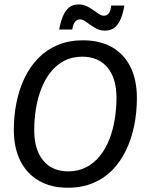

<svg xmlns="http://www.w3.org/2000/svg" viewBox="-20 -847 665 879"><path d="M290.8 12.5Q213.3 12.5 157.9 -19.6Q102.5 -51.7 72.9 -111.2Q43.3 -170.8 43.3 -252.5Q43.3 -318.3 55.8 -379.2Q68.3 -440 93.3 -491.7Q118.3 -543.3 156.2 -581.7Q194.2 -620 245 -641.2Q295.8 -662.5 360 -662.5Q437.5 -662.5 492.9 -630.8Q548.3 -599.2 577.5 -540Q606.7 -480.8 606.7 -398.3Q606.7 -332.5 594.2 -271.2Q581.7 -210 556.7 -158.3Q531.7 -106.7 494.2 -68.3Q456.7 -30 405.8 -8.8Q355 12.5 290.8 12.5ZM292.5 -62.5Q339.2 -62.5 375.4 -81.7Q411.7 -100.8 437.9 -133.8Q464.2 -166.7 480.8 -209.6Q497.5 -252.5 505.4 -301.2Q513.3 -350 513.3 -399.2Q513.3 -488.3 472.1 -537.9Q430.8 -587.5 356.7 -587.5Q310 -587.5 274.2 -568.8Q238.3 -550 212.1 -517.1Q185.8 -484.2 169.2 -441.2Q152.5 -398.3 144.6 -349.6Q136.7 -300.8 136.7 -250.8Q136.7 -162.5 177.5 -112.5Q218.3 -62.5 292.5 -62.5ZM250.8 -711.7Q256.7 -744.2 267.1 -770.4Q277.5 -796.7 295 -811.7Q312.5 -826.7 339.2 -826.7Q365 -826.7 386.7 -813.8Q408.3 -800.8 425.4 -787.9Q442.5 -775 455.8 -775Q469.2 -775 477.9 -786.2Q486.7 -797.5 489.2 -821.7H549.2Q544.2 -789.2 533.8 -762.9Q523.3 -736.7 505.8 -721.7Q488.3 -706.7 460.8 -706.7Q435.8 -706.7 414.6 -719.6Q393.3 -732.5 376.2 -745.4Q359.2 -758.3 346.7 -758.3Q317.5 -758.3 310.8 -711.7Z"/></svg>

Font: Familjen Grotesk
Style: Italic
Weight: 400
Italic angle: -9.46201°
Designer: Anders Wikstroem, Jonas Baeckman, Matilda Gysing, Kristian Moeller
Foundry: Familjen STHLM AB
Version: Version 2.000